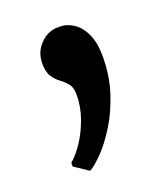

<svg xmlns="http://www.w3.org/2000/svg" viewBox="-82 -195 425 492"><g transform="rotate(-20 131.0 51.0)"><path d="M82 237 44 211.5V201.5Q60.5 188 77 163.2Q93.5 138.5 105 106.8Q116.5 75 116.5 42Q116.5 22 108 11.8Q99.5 1.5 88.5 -6.5Q77.5 -14.5 69.2 -27Q61 -39.5 61 -63Q61 -93.5 81.8 -115Q102.5 -136.5 130.5 -136.5H135.5Q155.5 -136.5 173.2 -124.5Q191 -112.5 202 -88.5Q213 -64.5 213 -28Q213 25 198.5 69.8Q184 114.5 162.5 149.2Q141 184 119.2 206.5Q97.5 229 83 237Z"/></g></svg>

Font: Merriweather Light 18pt SemiBold
Style: Regular
Weight: 600
Version: Version 2.100